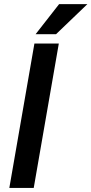

<svg xmlns="http://www.w3.org/2000/svg" viewBox="-20 -925 450 945"><path d="M155.3 -756.8H255.9L410.2 -904.8H271ZM269.5 -710.9H149.4L25.9 0H146Z"/></svg>

Font: Roboto Medium
Style: Italic
Weight: 500
Italic angle: -12°
Designer: Google
Version: Version 2.137; 2017